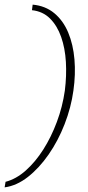

<svg xmlns="http://www.w3.org/2000/svg" viewBox="-28 -687 381 829"><path d="M-8 122 -4 98Q42 86 83.5 49Q125 12 159 -41.5Q193 -95 217.5 -160.5Q242 -226 252 -296Q260 -360 256.5 -419.5Q253 -479 236 -527.5Q219 -576 188 -607Q157 -638 110 -643L113 -667Q168 -662 206.5 -630Q245 -598 266.5 -546.5Q288 -495 293.5 -430.5Q299 -366 289 -296Q279 -223 251 -151Q223 -79 182 -20Q141 39 92.5 77Q44 115 -8 122Z"/></svg>

Font: Alumni Sans Thin ExtraLight
Style: Italic
Weight: 250
Italic angle: -8°
Version: Version 1.016